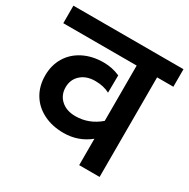

<svg xmlns="http://www.w3.org/2000/svg" viewBox="-159 -784 906 920"><g transform="rotate(30 294.5 -324.0)"><path d="M599 -551H509V0H396V-146Q334 -96 253 -96Q190 -96 141.5 -120.5Q93 -145 66.5 -189Q40 -233 40 -291Q40 -348 66.5 -392Q93 -436 141.5 -460.5Q190 -485 253 -485Q300 -485 343 -466L342 -370Q308 -388 262 -388Q213 -388 183 -361Q153 -334 153 -291Q153 -248 183 -221Q213 -194 262 -194Q337 -194 396 -245V-551H-10V-648H599Z"/></g></svg>

Font: Madhuban Medium
Style: Regular
Weight: 500
Designer: jaikishan Patel
Foundry: MagicType
Version: Version 1.000